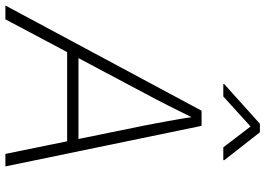

<svg xmlns="http://www.w3.org/2000/svg" viewBox="-172 -828 984 712"><g transform="rotate(90 320.0 -472.0)"><path d="M-15.6 0 374.5 -727.5H430.7L581.1 0H534.7L428.7 -519.5Q421.4 -557.1 412.8 -604Q404.3 -650.9 395.5 -708H407.2Q379.9 -652.3 356.4 -605.7Q333 -559.1 311.5 -519.5L35.6 0ZM138.2 -229 145 -271H510.3L503.4 -229ZM321.8 -808.1H275.4L275.9 -811.5L422.9 -943.8H454.6L558.1 -811.5L557.6 -808.1H510.3L433.1 -909.2Z"/></g></svg>

Font: Inter ExtraLight
Style: Italic
Weight: 250
Italic angle: -9.3988°
Designer: Rasmus Andersson
Foundry: rsms
Version: Version 4.001;git-66647c0bb